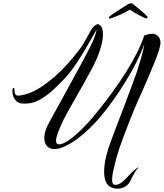

<svg xmlns="http://www.w3.org/2000/svg" viewBox="-20 -860 988 1158"><path d="M689 278Q664 278 642 265Q623 252 615.5 228.5Q608 205 608 176Q608 132 620 84Q632 36 644 5Q657 -32 678 -86.5Q699 -141 722.5 -202.5Q746 -264 767.5 -322.5Q789 -381 805 -425Q817 -461 831 -509.5Q845 -558 851 -596Q833 -545 804 -487Q775 -429 739 -371Q703 -312 663.5 -256.5Q624 -201 585 -155Q558 -123 522 -87.5Q486 -52 445.5 -22Q405 8 366 25Q350 32 335 35.5Q320 39 308 39Q278 39 262.5 20.5Q247 2 247 -28Q247 -58 264 -97Q273 -115 293 -152Q313 -189 339 -235L444 -427Q487 -505 521.5 -572.5Q556 -640 563 -682Q551 -662 535 -633.5Q519 -605 502 -576Q485 -547 472 -526Q448 -487 423 -451.5Q398 -416 371 -388Q342 -357 304 -321Q266 -285 222.5 -260Q179 -235 133 -235Q91 -233 73 -256.5Q55 -280 55 -306V-314Q55 -327 60 -329Q61 -329 63 -329Q67 -329 67 -321Q67 -310 70.5 -296.5Q74 -283 90 -283Q103 -283 135 -291.5Q167 -300 206 -322Q254 -349 319 -406Q384 -463 463 -566Q482 -592 497.5 -621.5Q513 -651 527 -675Q541 -699 555 -708Q572 -719 578 -711Q591 -704 596 -688.5Q601 -673 601 -653Q601 -623 590.5 -584Q580 -545 562.5 -504Q545 -463 524 -427Q505 -391 481 -348.5Q457 -306 433.5 -265Q410 -224 391.5 -191Q373 -158 365 -141Q355 -121 344 -96Q333 -71 325.5 -48.5Q318 -26 318 -11Q318 11 337 11Q346 11 365 3Q391 -9 421 -33.5Q451 -58 481 -88.5Q511 -119 537 -149.5Q563 -180 580 -202Q621 -253 662.5 -310.5Q704 -368 741 -426Q777 -484 805.5 -540.5Q834 -597 850 -646Q861 -650 873.5 -653Q886 -656 898 -656Q915 -656 925 -649Q948 -633 948 -602Q948 -586 936 -548Q925 -516 909 -476.5Q893 -437 874 -393L836 -305Q825 -282 813 -254.5Q801 -227 790.5 -202.5Q780 -178 774 -162Q765 -138 751.5 -104.5Q738 -71 724.5 -34.5Q711 2 700 34.5Q689 67 683 89Q680 103 673.5 127Q667 151 661.5 177.5Q656 204 656 224Q656 255 675 255Q697 255 718.5 236.5Q740 218 762 193.5Q784 169 807 153Q811 149 812.5 150.5Q814 152 810 156Q804 162 795 177Q786 192 778 207.5Q770 223 766 231Q756 253 734.5 265.5Q713 278 689 278ZM643 -748Q637 -746 637 -753Q637 -757 642 -762Q664 -779 693 -797Q722 -815 735 -824Q746 -831 754.5 -835.5Q763 -840 770 -840Q777 -840 783 -835.5Q789 -831 794 -826Q805 -816 828.5 -797.5Q852 -779 867 -762Q870 -759 870 -756Q870 -753 867 -750.5Q864 -748 862 -748Q861 -748 846 -755Q831 -762 814 -771Q798 -779 786 -787Q774 -795 763 -802Q753 -796 740 -788.5Q727 -781 708 -773Q696 -768 676 -759.5Q656 -751 643 -748Z"/></svg>

Font: Birthstone Bounce
Style: Regular
Weight: 400
Designer: Robert E. Leuschke
Foundry: Rob Leuschke
Version: Version 1.010; ttfautohint (v1.8.3)